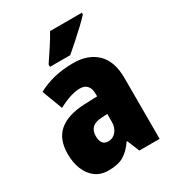

<svg xmlns="http://www.w3.org/2000/svg" viewBox="-186 -968 904 993"><g transform="rotate(-30 266.5 -471.0)"><path d="M287 -656Q376 -656 427.5 -606Q479 -556 479 -456V-93H358L328 -166H324Q295 -123 261 -103Q227 -83 170 -83Q123 -83 91.5 -107Q60 -131 44 -171.5Q28 -212 28 -262Q28 -351 80 -394.5Q132 -438 231 -442L309 -445V-457Q309 -525 251 -525Q199 -525 122 -484L76 -606Q119 -630 172 -643Q225 -656 287 -656ZM275 -338Q200 -335 200 -270Q200 -214 244 -214Q271 -214 290 -236Q309 -258 309 -293V-340ZM457 -849Q441 -831 412.5 -804Q384 -777 352.5 -749Q321 -721 295 -699H174V-713Q198 -749 223.5 -787.5Q249 -826 267 -859H457Z"/></g></svg>

Font: Noto Sans Kannada UI Condensed Black
Style: Regular
Weight: 900
Width: 3
Designer: Jelle Bosma - Monotype Design Team
Foundry: Monotype Imaging Inc.
Version: Version 2.005; ttfautohint (v1.8.4.7-5d5b)